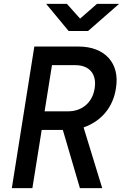

<svg xmlns="http://www.w3.org/2000/svg" viewBox="-20 -970 640 990"><path d="M334 -810H434L594 -950H480L393 -874L325 -950H218ZM41 0H147L195 -300H304L392 0H507L411 -313C503 -345 564 -418 578 -516C599 -644 521 -730 385 -730H157ZM210 -396 248 -634H369C441 -634 480 -588 468 -514C457 -442 404 -396 331 -396Z"/></svg>

Font: JetBrains Mono SemiBold
Style: Italic
Weight: 472
Italic angle: -9°
Monospace: yes
Designer: Philipp Nurullin, Konstantin Bulenkov
Foundry: JetBrains
Version: Version 2.305